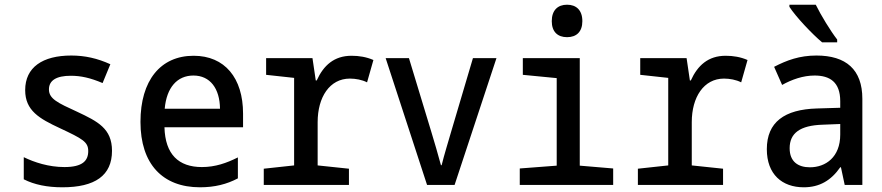

<svg xmlns="http://www.w3.org/2000/svg" viewBox="-20 -786 3750 816"><path d="M245 10C384 10 456 -40 456 -145C456 -240 395 -270 308 -311C225 -349 188 -366 188 -406C188 -444 219 -464 281 -464C324 -464 364 -455 416 -433L449 -513C394 -538 341 -550 283 -550C161 -550 87 -500 87 -403C87 -316 147 -282 235 -241C331 -196 355 -183 355 -144C355 -103 331 -76 254 -76C187 -76 126 -96 81 -118V-24C126 -1 181 10 245 10Z M830 10C892 10 944 -3 991 -28V-117C943 -93 895 -76 838 -76C739 -76 682 -130 679 -245H1013V-303C1013 -455 935 -549 803 -549C662 -549 577 -444 577 -268C577 -89 671 10 830 10ZM915 -324H680C688 -414 733 -465 802 -465C873 -465 914 -410 915 -324Z M1101 0H1463V-69L1330 -83V-267C1330 -373 1381 -452 1467 -452C1491 -452 1519 -447 1540 -436L1567 -531C1537 -544 1506 -549 1474 -549C1400 -549 1355 -508 1326 -444H1322L1308 -539H1111V-468L1230 -455V-83L1101 -69Z M1795 0H1912L2090 -539H1990L1897 -225C1885 -183 1868 -129 1857 -84H1854C1842 -129 1826 -183 1813 -226L1718 -539H1619Z M2390 -628C2430 -628 2455 -651 2455 -696C2455 -743 2429 -766 2390 -766C2351 -766 2325 -743 2325 -696C2325 -651 2350 -628 2390 -628ZM2189 0H2586V-70L2444 -82V-539H2202V-468L2346 -454V-82L2189 -70Z M2691 0H3053V-69L2920 -83V-267C2920 -373 2971 -452 3057 -452C3081 -452 3109 -447 3130 -436L3157 -531C3127 -544 3096 -549 3064 -549C2990 -549 2945 -508 2916 -444H2912L2898 -539H2701V-468L2820 -455V-83L2691 -69Z M3474 -606H3538V-618C3510 -654 3469 -721 3447 -766H3335V-757C3361 -716 3433 -640 3474 -606ZM3396 10C3463 10 3512 -19 3551 -75H3554L3570 0H3645V-366C3645 -491 3575 -550 3450 -550C3378 -550 3324 -530 3270 -502L3304 -425C3345 -448 3393 -465 3442 -465C3507 -465 3551 -437 3551 -356V-328L3452 -325C3314 -321 3239 -267 3239 -152C3239 -45 3304 10 3396 10ZM3422 -75C3373 -75 3336 -98 3336 -156C3336 -220 3380 -253 3476 -256L3551 -259V-214C3551 -118 3489 -75 3422 -75Z"/></svg>

Font: Noto Sans Mono Condensed Medium
Style: Regular
Weight: 500
Width: 3
Designer: Monotype Design Team
Foundry: Monotype Imaging Inc.
Version: Version 2.014